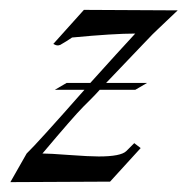

<svg xmlns="http://www.w3.org/2000/svg" viewBox="-20 -369 380 389"><path d="M1 0 34 -58Q55 -78 151 -187H91L115 -201H163Q192 -233 215 -258.5Q238 -284 254 -301Q232 -301 200 -299Q168 -297 126 -293Q116 -286 102 -278Q101 -278 100 -277.5Q99 -277 97 -277Q93 -277 88 -280L150 -349L340 -348L300 -310Q294 -305 268 -277.5Q242 -250 195 -201H278L254 -187H182Q174 -178 165.5 -169.5Q157 -161 149 -153Q139 -143 118.5 -119.5Q98 -96 66 -58Q80 -58 120 -55Q161 -52 180 -52Q225 -52 236 -63L252 -79L265 -69L203 -1Z"/></svg>

Font: Carattere
Style: Regular
Weight: 400
Designer: Robert E. Leuschke
Foundry: Robert E. Leuschke
Version: Version 1.010; ttfautohint (v1.8.3)